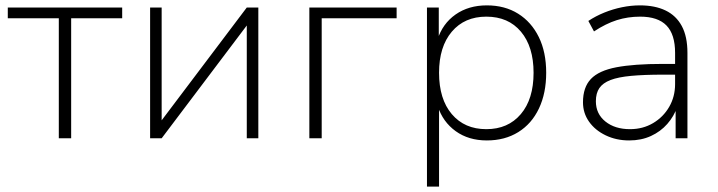

<svg xmlns="http://www.w3.org/2000/svg" viewBox="-20 -515 2673 715"><path d="M199 0V-447H9V-487H435V-447H245V0Z M539 0V-487H582V-47H567L899 -487H942V0H899V-440H914L582 0Z M1132 0V-487H1457V-447H1178V0Z M1570 180V-487H1614V-367H1609Q1628 -427 1676.5 -461Q1725 -495 1793 -495Q1860 -495 1909.5 -464Q1959 -433 1986.5 -377Q2014 -321 2014 -244Q2014 -168 1987 -111Q1960 -54 1910 -23Q1860 8 1793 8Q1725 8 1677 -26.5Q1629 -61 1610 -120H1615V180ZM1791 -34Q1872 -34 1919.5 -90Q1967 -146 1967 -244Q1967 -341 1920 -397Q1873 -453 1791 -453Q1710 -453 1662.5 -397Q1615 -341 1615 -244Q1615 -146 1662.5 -90Q1710 -34 1791 -34Z M2323 8Q2275 8 2235.5 -11Q2196 -30 2173.5 -62Q2151 -94 2151 -134Q2151 -190 2180.5 -221Q2210 -252 2275.5 -264.5Q2341 -277 2448 -277H2506V-237H2450Q2379 -237 2330.5 -232.5Q2282 -228 2253.5 -217Q2225 -206 2212 -187Q2199 -168 2199 -138Q2199 -91 2234.5 -62.5Q2270 -34 2326 -34Q2374 -34 2412 -56.5Q2450 -79 2472 -117Q2494 -155 2494 -202V-318Q2494 -387 2462 -420Q2430 -453 2364 -453Q2318 -453 2277 -440Q2236 -427 2192 -398L2171 -437Q2198 -455 2230 -468Q2262 -481 2296 -488Q2330 -495 2363 -495Q2419 -495 2458.5 -476Q2498 -457 2519 -418Q2540 -379 2540 -318V0H2496V-117H2502Q2490 -82 2465 -53.5Q2440 -25 2404 -8.5Q2368 8 2323 8Z"/></svg>

Font: Nunito Sans 10pt ExtraLight
Style: Regular
Weight: 250
Designer: Vernon Adams
Foundry: Vernon Adams
Version: Version 3.101;gftools[0.9.27]